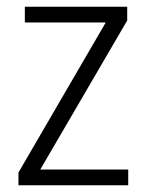

<svg xmlns="http://www.w3.org/2000/svg" viewBox="-20 -552 436 572"><path d="M362 0H35V-38L295 -485H54V-532H359V-491L100 -47H362Z"/></svg>

Font: Noto Sans Gurmukhi SemiCondensed Light
Style: Regular
Weight: 300
Width: 4
Designer: Jelle Bosma - Monotype Design Team
Foundry: Monotype Imaging Inc.
Version: Version 2.004; ttfautohint (v1.8.4.7-5d5b)